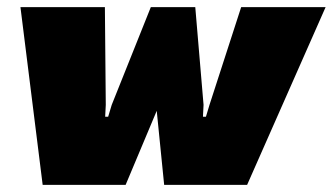

<svg xmlns="http://www.w3.org/2000/svg" viewBox="-20 -520 936 540"><path d="M37.5 -500H275L277.5 -225L275.8 -191.7H284.2L294.2 -225L404.2 -500H466.7H529.2L552.5 -225L550.8 -191.7H559.2L569.2 -225L658.3 -500H895.8L675 0H441.7L420.8 -208.3L333.3 0H100Z"/></svg>

Font: BoonTook
Style: Italic
Weight: 400
Italic angle: -9°
Designer: Sungsit Sawaiwan
Foundry: FontUni
Version: Version 3.0